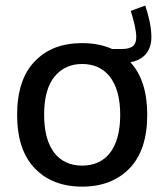

<svg xmlns="http://www.w3.org/2000/svg" viewBox="-20 -676 602 701"><path d="M279.8 -518.6C207 -518.6 149.4 -496.6 106.9 -452.1C64 -407.7 42.5 -342.3 42.5 -256.8C42.5 -171.4 64 -106 106.9 -61.5C149.4 -17.1 207 5.4 279.8 5.4C352.5 5.4 410.2 -17.1 453.1 -61.5C496.1 -106 517.6 -171.4 517.6 -256.8C517.6 -340.3 497.1 -404.3 456.1 -448.7C477.1 -452.6 493.7 -460.4 505.9 -471.7C523.9 -488.8 532.7 -511.2 532.7 -540C532.7 -577.6 523.4 -616.2 510.3 -655.8L457.5 -636.2C468.8 -600.6 477.5 -564 477.5 -540.5C477.5 -512.7 464.4 -497.1 424.8 -497.1H389.6C357.9 -511.2 321.3 -518.6 279.8 -518.6ZM279.8 -442.4C363.8 -442.4 418.9 -381.3 418.9 -256.8C418.9 -131.8 364.3 -71.3 279.8 -71.3C195.8 -71.3 141.1 -131.8 141.1 -256.8C141.1 -318.8 153.8 -365.7 179.2 -396.5C204.6 -427.2 238.3 -442.4 279.8 -442.4Z"/></svg>

Font: Estedad Medium
Style: Regular
Weight: 500
Designer: Amin Abedi
Version: Version 7.3